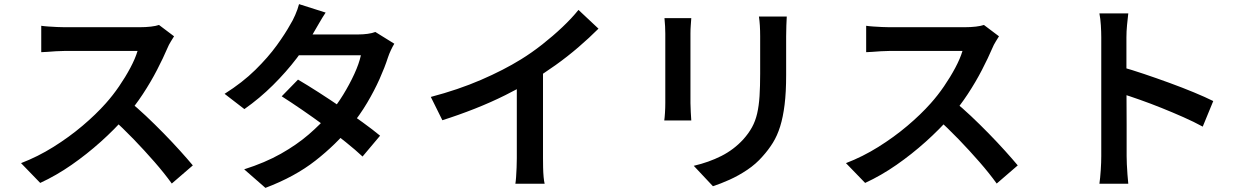

<svg xmlns="http://www.w3.org/2000/svg" viewBox="-20 -851 6040 931"><path d="M824 -675Q819 -667 808.5 -650Q798 -633 792 -618Q772 -571 741.5 -512Q711 -453 672.5 -394.5Q634 -336 591 -287Q536 -224 468.5 -163.5Q401 -103 327 -51.5Q253 0 175 36L82 -60Q163 -91 239 -138.5Q315 -186 380 -241Q445 -296 493 -350Q527 -388 557.5 -432.5Q588 -477 612 -522Q636 -567 647 -604Q638 -604 610.5 -604Q583 -604 546.5 -604Q510 -604 470.5 -604Q431 -604 394.5 -604Q358 -604 331 -604Q304 -604 294 -604Q274 -604 251 -602.5Q228 -601 209 -599.5Q190 -598 180 -598V-726Q192 -724 213.5 -722.5Q235 -721 257 -720Q279 -719 294 -719Q306 -719 334 -719Q362 -719 399.5 -719Q437 -719 477 -719Q517 -719 554 -719Q591 -719 618 -719Q645 -719 656 -719Q687 -719 712 -722Q737 -725 751 -730ZM604 -362Q644 -330 687.5 -289Q731 -248 774 -204Q817 -160 853.5 -119.5Q890 -79 915 -49L813 39Q777 -11 729 -66Q681 -121 628 -176Q575 -231 521 -279Z M1425 -465Q1471 -438 1525.5 -403Q1580 -368 1635 -330.5Q1690 -293 1739 -257.5Q1788 -222 1823 -193L1738 -92Q1705 -123 1656.5 -162Q1608 -201 1553 -241.5Q1498 -282 1444 -319Q1390 -356 1346 -384ZM1892 -639Q1884 -626 1875.5 -608Q1867 -590 1861 -572Q1846 -525 1820.5 -468Q1795 -411 1760 -352Q1725 -293 1680 -238Q1610 -151 1510 -72.5Q1410 6 1267 60L1164 -30Q1265 -62 1342 -105.5Q1419 -149 1477 -199Q1535 -249 1578 -300Q1613 -341 1644 -391.5Q1675 -442 1698 -492Q1721 -542 1730 -583H1383L1425 -684H1719Q1741 -684 1763 -687Q1785 -690 1800 -696ZM1559 -790Q1543 -766 1527 -738Q1511 -710 1502 -695Q1470 -636 1419 -569Q1368 -502 1303.5 -438Q1239 -374 1165 -322L1069 -396Q1156 -451 1218 -512Q1280 -573 1322 -631Q1364 -689 1388 -733Q1399 -750 1411.5 -778.5Q1424 -807 1430 -831Z M2069 -381Q2202 -416 2312 -463.5Q2422 -511 2506 -563Q2558 -595 2609.5 -635.5Q2661 -676 2707 -719.5Q2753 -763 2785 -803L2882 -712Q2837 -667 2784 -621.5Q2731 -576 2673.5 -535Q2616 -494 2557 -458Q2501 -425 2431 -390Q2361 -355 2282.5 -324Q2204 -293 2125 -268ZM2486 -504 2613 -536V-84Q2613 -63 2613.5 -38.5Q2614 -14 2616 7.5Q2618 29 2621 40H2479Q2481 29 2482.5 7.5Q2484 -14 2485 -38.5Q2486 -63 2486 -84Z M3795 -771Q3794 -751 3793 -727Q3792 -703 3792 -675Q3792 -651 3792 -615.5Q3792 -580 3792 -545Q3792 -510 3792 -487Q3792 -404 3784.5 -343.5Q3777 -283 3763 -238Q3749 -193 3727.5 -158.5Q3706 -124 3678 -93Q3646 -56 3603.5 -27.5Q3561 1 3517.5 20.5Q3474 40 3437 52L3344 -47Q3417 -64 3477.5 -94.5Q3538 -125 3584 -175Q3610 -204 3626.5 -234Q3643 -264 3651.5 -301Q3660 -338 3663 -385Q3666 -432 3666 -494Q3666 -518 3666 -552.5Q3666 -587 3666 -620.5Q3666 -654 3666 -675Q3666 -703 3664.5 -727Q3663 -751 3660 -771ZM3332 -763Q3331 -746 3329.5 -728Q3328 -710 3328 -688Q3328 -678 3328 -653Q3328 -628 3328 -594.5Q3328 -561 3328 -524Q3328 -487 3328 -452.5Q3328 -418 3328 -391Q3328 -364 3328 -351Q3328 -332 3329.5 -308Q3331 -284 3332 -267H3201Q3203 -280 3204.5 -304.5Q3206 -329 3206 -352Q3206 -365 3206 -391.5Q3206 -418 3206 -453Q3206 -488 3206 -524.5Q3206 -561 3206 -594.5Q3206 -628 3206 -653Q3206 -678 3206 -688Q3206 -701 3205 -723.5Q3204 -746 3202 -763Z M4824 -675Q4819 -667 4808.5 -650Q4798 -633 4792 -618Q4772 -571 4741.5 -512Q4711 -453 4672.5 -394.5Q4634 -336 4591 -287Q4536 -224 4468.5 -163.5Q4401 -103 4327 -51.5Q4253 0 4175 36L4082 -60Q4163 -91 4239 -138.5Q4315 -186 4380 -241Q4445 -296 4493 -350Q4527 -388 4557.5 -432.5Q4588 -477 4612 -522Q4636 -567 4647 -604Q4638 -604 4610.5 -604Q4583 -604 4546.5 -604Q4510 -604 4470.5 -604Q4431 -604 4394.5 -604Q4358 -604 4331 -604Q4304 -604 4294 -604Q4274 -604 4251 -602.5Q4228 -601 4209 -599.5Q4190 -598 4180 -598V-726Q4192 -724 4213.5 -722.5Q4235 -721 4257 -720Q4279 -719 4294 -719Q4306 -719 4334 -719Q4362 -719 4399.5 -719Q4437 -719 4477 -719Q4517 -719 4554 -719Q4591 -719 4618 -719Q4645 -719 4656 -719Q4687 -719 4712 -722Q4737 -725 4751 -730ZM4604 -362Q4644 -330 4687.5 -289Q4731 -248 4774 -204Q4817 -160 4853.5 -119.5Q4890 -79 4915 -49L4813 39Q4777 -11 4729 -66Q4681 -121 4628 -176Q4575 -231 4521 -279Z M5320 -94Q5320 -111 5320 -154.5Q5320 -198 5320 -255.5Q5320 -313 5320 -376.5Q5320 -440 5320 -499Q5320 -558 5320 -603.5Q5320 -649 5320 -670Q5320 -696 5318 -728.5Q5316 -761 5311 -786H5451Q5448 -761 5445 -730Q5442 -699 5442 -670Q5442 -640 5442 -590Q5442 -540 5442 -481Q5442 -422 5442.5 -361Q5443 -300 5443 -245.5Q5443 -191 5443 -150.5Q5443 -110 5443 -94Q5443 -79 5444 -55Q5445 -31 5447 -5.5Q5449 20 5451 40H5311Q5315 12 5317.5 -26Q5320 -64 5320 -94ZM5416 -527Q5466 -513 5527 -492.5Q5588 -472 5651 -449Q5714 -426 5769.5 -403Q5825 -380 5863 -361L5812 -237Q5770 -260 5718 -283Q5666 -306 5612.5 -327.5Q5559 -349 5508 -367Q5457 -385 5416 -398Z"/></svg>

Font: Noto Sans HK SemiBold
Style: Regular
Weight: 600
Version: Version 2.004-H2;hotconv 1.0.118;makeotfexe 2.5.65603